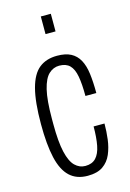

<svg xmlns="http://www.w3.org/2000/svg" viewBox="-114 -782 579 852"><g transform="rotate(-15 175.5 -356.5)"><path d="M181 12Q130 12 98.5 -17.5Q67 -47 53 -108Q39 -169 39 -263Q39 -365 55 -425.5Q71 -486 103.5 -512Q136 -538 186 -538Q225 -538 249.5 -525Q274 -512 288 -486.5Q302 -461 307 -422.5Q312 -384 312 -333H262Q262 -388 255.5 -423.5Q249 -459 232 -476Q215 -493 184 -493Q157 -493 136 -473.5Q115 -454 103.5 -406.5Q92 -359 92 -273V-250Q92 -168 103 -120.5Q114 -73 134.5 -53Q155 -33 182 -33Q213 -33 230.5 -51.5Q248 -70 255 -106Q262 -142 262 -193H312Q312 -157 307.5 -121Q303 -85 290 -54.5Q277 -24 251 -6Q225 12 181 12ZM162 -644V-725H208V-644Z"/></g></svg>

Font: Archivo ExtraCondensed ExtraLight
Style: Regular
Weight: 250
Width: 2
Designer: Hector Gatti
Foundry: Omnibus-Type
Version: Version 2.001